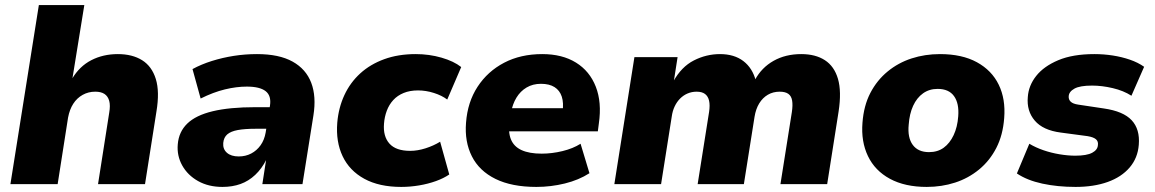

<svg xmlns="http://www.w3.org/2000/svg" viewBox="-20 -725 4547 756"><path d="M21 0 133 -705H312L265 -415H264Q293 -464 339.5 -488Q386 -512 444 -512Q501 -512 539.5 -488Q578 -464 593.5 -414Q609 -364 596 -286L551 0H366L410 -281Q415 -310 410 -328Q405 -346 391.5 -355Q378 -364 355 -364Q328 -364 305.5 -351.5Q283 -339 268.5 -316.5Q254 -294 248 -262L207 0Z M856 11Q801 11 760 -12Q719 -35 697.5 -73.5Q676 -112 680 -157Q684 -206 717.5 -238.5Q751 -271 817.5 -287Q884 -303 986 -303H1059L1046 -218H986Q944 -218 916.5 -213Q889 -208 875 -196Q861 -184 859 -162Q857 -138 873.5 -123.5Q890 -109 920 -109Q947 -109 969 -120.5Q991 -132 1006 -153Q1021 -174 1026 -203L1043 -309Q1049 -348 1026 -366Q1003 -384 952 -384Q911 -384 865.5 -373Q820 -362 770 -337L738 -453Q773 -472 814.5 -485Q856 -498 900.5 -505Q945 -512 992 -512Q1079 -512 1132 -482.5Q1185 -453 1205.5 -399Q1226 -345 1214 -270L1171 0H1013L1028 -97H1029Q1011 -61 985 -36.5Q959 -12 927 -0.5Q895 11 856 11Z M1560 11Q1473 11 1414.5 -21Q1356 -53 1329 -110Q1302 -167 1308 -242Q1313 -301 1336 -350.5Q1359 -400 1398.5 -436Q1438 -472 1493 -492Q1548 -512 1617 -512Q1670 -512 1718.5 -498Q1767 -484 1796 -461L1741 -333Q1720 -349 1688.5 -359Q1657 -369 1626 -369Q1594 -369 1569.5 -359Q1545 -349 1528.5 -331Q1512 -313 1503 -289Q1494 -265 1492 -238Q1488 -188 1513.5 -159.5Q1539 -131 1595 -131Q1624 -131 1655.5 -141Q1687 -151 1713 -167L1749 -38Q1727 -23 1696.5 -12Q1666 -1 1630.5 5Q1595 11 1560 11Z M2092 11Q1995 11 1931 -20.5Q1867 -52 1838 -109.5Q1809 -167 1815 -242Q1821 -323 1860.5 -383.5Q1900 -444 1965 -478Q2030 -512 2115 -512Q2194 -512 2248 -478.5Q2302 -445 2326 -383.5Q2350 -322 2338 -239L2334 -208H1960L1974 -299H2208L2195 -285Q2200 -320 2192 -344.5Q2184 -369 2163.5 -382Q2143 -395 2110 -395Q2078 -395 2053.5 -380.5Q2029 -366 2013.5 -340.5Q1998 -315 1992 -281L1987 -250Q1980 -206 1991.5 -177Q2003 -148 2033.5 -134Q2064 -120 2113 -120Q2153 -120 2194.5 -130Q2236 -140 2266 -159L2301 -43Q2259 -16 2204 -2.5Q2149 11 2092 11Z M2399 0 2478 -500H2648L2633 -404H2631Q2663 -462 2712 -487Q2761 -512 2815 -512Q2871 -512 2907 -484.5Q2943 -457 2956 -407L2953 -411Q2979 -459 3026 -485.5Q3073 -512 3135 -512Q3191 -512 3228 -488Q3265 -464 3279.5 -414.5Q3294 -365 3282 -286L3237 0H3053L3098 -284Q3102 -311 3099 -329Q3096 -347 3084 -355.5Q3072 -364 3050 -364Q3024 -364 3003.5 -352Q2983 -340 2969.5 -318Q2956 -296 2951 -265L2909 0H2727L2772 -284Q2776 -311 2772 -328.5Q2768 -346 2756 -355Q2744 -364 2723 -364Q2704 -364 2687.5 -357Q2671 -350 2658 -337Q2645 -324 2636.5 -306Q2628 -288 2625 -266L2583 0Z M3629 11Q3543 11 3484 -21Q3425 -53 3397.5 -110.5Q3370 -168 3376 -242Q3381 -309 3407 -359Q3433 -409 3475 -443.5Q3517 -478 3569.5 -495Q3622 -512 3681 -512Q3768 -512 3826.5 -480Q3885 -448 3912.5 -391.5Q3940 -335 3934 -260Q3929 -193 3903 -142.5Q3877 -92 3835 -57.5Q3793 -23 3740.5 -6Q3688 11 3629 11ZM3638 -126Q3672 -126 3696 -143.5Q3720 -161 3735 -193Q3750 -225 3753 -267Q3757 -318 3736.5 -346.5Q3716 -375 3672 -375Q3639 -375 3614.5 -357.5Q3590 -340 3575.5 -308.5Q3561 -277 3558 -234Q3553 -183 3574 -154.5Q3595 -126 3638 -126Z M4215 11Q4144 11 4084 -2Q4024 -15 3984 -42L4033 -159Q4058 -144 4088.5 -133.5Q4119 -123 4152 -117.5Q4185 -112 4214 -112Q4259 -112 4280.5 -123.5Q4302 -135 4303 -154Q4305 -168 4295.5 -176.5Q4286 -185 4262 -189L4157 -203Q4087 -212 4054.5 -250Q4022 -288 4027 -343Q4030 -388 4060 -426Q4090 -464 4147 -488Q4204 -512 4289 -512Q4326 -512 4361.5 -506.5Q4397 -501 4429 -490Q4461 -479 4485 -462L4435 -348Q4404 -368 4361.5 -378Q4319 -388 4280 -388Q4232 -388 4210.5 -376Q4189 -364 4188 -346Q4187 -333 4196 -324.5Q4205 -316 4226 -313L4326 -298Q4403 -287 4436 -251.5Q4469 -216 4464 -155Q4460 -103 4428 -65.5Q4396 -28 4341.5 -8.5Q4287 11 4215 11Z"/></svg>

Font: Nunito Sans 9pt Black
Style: Italic
Weight: 900
Italic angle: -9°
Version: Version 3.101;gftools[0.9.27]